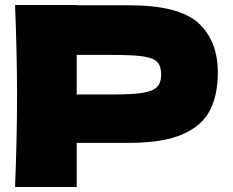

<svg xmlns="http://www.w3.org/2000/svg" viewBox="-20 -746 929 766"><path d="M494 -725Q693 -725 771 -654.5Q849 -584 849 -456Q849 -368 818 -306.5Q787 -245 709 -210.5Q631 -176 494 -176H286V0H40Q48 -194 48 -363Q48 -532 40 -726H286V-725ZM424 -369Q507 -369 548.5 -375.5Q590 -382 606.5 -399Q623 -416 623 -449Q623 -482 607.5 -498.5Q592 -515 550.5 -521Q509 -527 424 -527H286V-369Z"/></svg>

Font: Dela Gothic One
Style: Regular
Weight: 400
Designer: aratakana
Foundry: aratakana
Version: Version 1.004